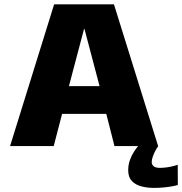

<svg xmlns="http://www.w3.org/2000/svg" viewBox="-20 -696 868 915"><path d="M28 0H236L276 -153.5H486.5L525.5 0H733.5L523 -675.5H238ZM308.5 -285.5 380.5 -558H382.5L454.5 -285.5ZM712.5 199.5Q739 199.5 763.2 197Q787.5 194.5 805 191Q822.5 187.5 827.5 185.5L827 89Q821.5 91.5 807.2 95.2Q793 99 775.5 101.5Q758 104 742 104Q721.5 104 712.2 96.2Q703 88.5 703 76Q703 65.5 708 51Q713 36.5 720.5 22.2Q728 8 734.5 0H638.5Q630 9.5 618.5 27Q607 44.5 599 67.2Q591 90 591 115.5Q591 148.5 608.5 166.8Q626 185 654 192.2Q682 199.5 712.5 199.5Z"/></svg>

Font: Anybody Thin ExtraBold
Style: Regular
Weight: 800
Version: Version 1.113;gftools[0.9.25]